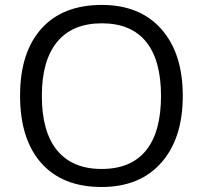

<svg xmlns="http://www.w3.org/2000/svg" viewBox="-20 -745 819 775"><path d="M717.8 -357.9Q717.8 -186.5 631.1 -88.4Q544.4 9.8 390.1 9.8Q232.4 9.8 146.7 -86.7Q61 -183.1 61 -358.9Q61 -533.2 147 -629.2Q232.9 -725.1 391.1 -725.1Q544.9 -725.1 631.3 -627.4Q717.8 -529.8 717.8 -357.9ZM148.9 -357.9Q148.9 -212.9 210.7 -137.9Q272.5 -63 390.1 -63Q508.8 -63 569.3 -137.7Q629.9 -212.4 629.9 -357.9Q629.9 -502 569.6 -576.4Q509.3 -650.9 391.1 -650.9Q272.5 -650.9 210.7 -575.9Q148.9 -501 148.9 -357.9Z"/></svg>

Font: f02293617
Style: Regular
Weight: 400
Foundry: Ascender Corporation
Version: Version 1.10